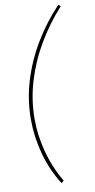

<svg xmlns="http://www.w3.org/2000/svg" viewBox="-103 -891 514 1035"><g transform="rotate(-10 153.5 -373.0)"><path d="M307 -837Q234 -757 179 -663.5Q124 -570 93.5 -468.5Q63 -367 63 -262Q63 -174 87 -83Q111 8 160 91L146 102Q94 19 68.5 -75Q43 -169 43 -264Q43 -373 75 -477Q107 -581 164 -675Q221 -769 296 -848Z"/></g></svg>

Font: Bitter Thin
Style: Italic
Weight: 100
Italic angle: -9°
Designer: Sol Matas, and Bitter project Authors
Foundry: Sol Matas
Version: Version 2.002